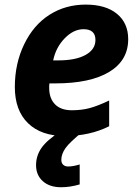

<svg xmlns="http://www.w3.org/2000/svg" viewBox="-20 -576 597 827"><path d="M337.4 -9.8Q279.3 37.1 261.7 62.5Q244.1 87.9 244.1 112.3Q244.1 126 252 133.5Q259.8 141.1 273.4 141.1Q294.9 141.1 323.2 132.3V218.3Q282.2 230.5 243.2 230.5Q193.4 230.5 164.3 204.3Q135.3 178.2 135.3 135.3Q135.3 95.2 158.4 61.5Q181.6 27.8 240.2 -9.8ZM339.8 -450.2Q296.9 -450.2 258.8 -411.1Q220.7 -372.1 209 -315.9H231Q306.6 -315.9 348.9 -339.6Q391.1 -363.3 391.1 -403.8Q391.1 -450.2 339.8 -450.2ZM259.8 9.8Q157.2 9.8 100.6 -45.4Q43.9 -100.6 43.9 -201.2Q43.9 -302.2 84.2 -385.5Q124.5 -468.8 193.4 -512.5Q262.2 -556.2 349.1 -556.2Q435.5 -556.2 483.9 -516.4Q532.2 -476.6 532.2 -407.2Q532.2 -315.9 450.7 -266.4Q369.1 -216.8 217.8 -216.8H192.9L191.9 -206.5V-196.8Q191.9 -152.3 217 -126.7Q242.2 -101.1 289.1 -101.1Q331.5 -101.1 366.2 -110.4Q400.9 -119.6 450.2 -143.1V-32.2Q366.2 9.8 259.8 9.8Z"/></svg>

Font: Zoram GWebM
Style: Bold Italic
Weight: 700
Italic angle: -12°
Foundry: Ascender Corporation
Version: Version 1.000